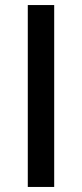

<svg xmlns="http://www.w3.org/2000/svg" viewBox="-20 -740 324 760"><path d="M90 0V-720H194.5V0Z"/></svg>

Font: Cns Manrope SemBd
Style: Regular
Weight: 600
Designer: Mikhail Sharanda
Foundry: Mikhail Sharanda
Version: Version 4.504